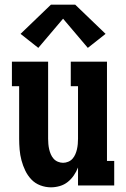

<svg xmlns="http://www.w3.org/2000/svg" viewBox="-20 -794 540 822"><path d="M198 8Q175 8 152.5 -0.5Q130 -9 114 -26Q98 -43 88 -64Q78 -85 72 -107.5Q66 -130 64 -153.5Q62 -177 62 -200V-425H31V-530H186V-200Q186 -189 187 -177.5Q188 -166 190.5 -155Q193 -144 197.5 -133.5Q202 -123 209.5 -114.5Q217 -106 228 -101.5Q239 -97 250 -97Q261 -97 272 -101.5Q283 -106 290.5 -114.5Q298 -123 302.5 -133.5Q307 -144 309.5 -155Q312 -166 313 -177.5Q314 -189 314 -200V-425H283V-530H438V-105H469V0H314V-77Q307 -59 296 -43Q285 -27 270 -15Q255 -3 236 2.5Q217 8 198 8ZM144 -589 68 -649 198 -774H302L432 -649L356 -589L250 -714Z"/></svg>

Font: Iosevka Slab Extrabold
Style: Regular
Weight: 800
Monospace: yes
Designer: Belleve Invis
Foundry: Belleve Invis
Version: Version 11.1.1; ttfautohint (v1.8.3)